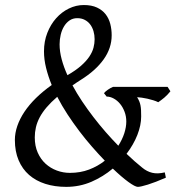

<svg xmlns="http://www.w3.org/2000/svg" viewBox="-20 -728 707 763"><path d="M216.8 -551.8Q216.8 -523.4 225.1 -492.4Q233.4 -461.4 248 -429.2Q281.2 -448.2 302.2 -466.8Q323.2 -485.4 335.2 -503.4Q347.2 -521.5 351.6 -538.6Q356 -555.7 356 -571.8Q356 -588.9 351.6 -604Q347.2 -619.1 338.6 -630.6Q330.1 -642.1 317.1 -648.9Q304.2 -655.8 287.1 -655.8Q269.5 -655.8 256.3 -646.7Q243.2 -637.7 234.4 -623Q225.6 -608.4 221.2 -589.6Q216.8 -570.8 216.8 -551.8ZM257.8 -41Q299.3 -41 334 -54.2Q368.7 -67.4 396.5 -89.4Q372.1 -114.7 346.2 -144.3Q320.3 -173.8 295.7 -206.3Q271 -238.8 248.3 -273.4Q225.6 -308.1 207.5 -343.3Q182.6 -321.8 165.5 -301.8Q148.4 -281.7 137.9 -262Q127.4 -242.2 122.8 -222.4Q118.2 -202.6 118.2 -182.1Q118.2 -147.9 129.9 -121.6Q141.6 -95.2 161.1 -77.4Q180.7 -59.6 205.8 -50.3Q231 -41 257.8 -41ZM657.2 -365.2Q645 -350.1 633.1 -340.1Q621.1 -330.1 608.9 -321.8Q600.1 -326.2 588.9 -329.6Q577.6 -333 566.2 -335.7Q554.7 -338.4 543.9 -339.8Q533.2 -341.3 524.9 -341.8Q530.3 -333 533.4 -325.4Q536.6 -317.9 538.3 -309.1Q540 -300.3 540.5 -289.8Q541 -279.3 541 -265.1Q541 -230.5 525.9 -191.9Q510.7 -153.3 482.9 -116.7Q516.6 -84.5 544.9 -62Q563.5 -46.4 585 -41.3Q606.4 -36.1 634.8 -43L639.2 -22Q596.7 -3.4 567.6 5.6Q538.6 14.6 527.8 14.6Q517.1 14.6 490.2 -4.9Q463.4 -24.4 428.2 -58.1Q390.1 -25.9 343.3 -5.6Q296.4 14.6 243.2 14.6Q197.8 14.6 160.2 2.7Q122.6 -9.3 95.7 -32.7Q68.8 -56.2 54 -91.1Q39.1 -126 39.1 -171.9Q39.1 -199.2 48.8 -227.5Q58.6 -255.9 77.1 -283.7Q95.7 -311.5 123 -338.4Q150.4 -365.2 185.5 -390.1Q171.4 -424.8 163.1 -458.3Q154.8 -491.7 154.8 -523.9Q154.8 -563.5 168 -597.2Q181.2 -630.9 203.1 -655.5Q225.1 -680.2 253.7 -694.1Q282.2 -708 313 -708Q344.2 -708 365.5 -698Q386.7 -688 399.7 -671.4Q412.6 -654.8 418.2 -633.1Q423.8 -611.3 423.8 -587.9Q423.8 -536.6 391.8 -491.9Q359.9 -447.3 301.8 -411.1Q292.5 -405.3 284.2 -399.7Q275.9 -394 268.1 -388.7Q285.2 -356.9 306.4 -325.2Q327.6 -293.5 351.3 -262.7Q375 -231.9 400.1 -203.1Q425.3 -174.3 450.2 -148.9Q465.8 -173.3 473.9 -198.2Q481.9 -223.1 481.9 -245.1Q481.9 -265.6 475.1 -283.7Q468.3 -301.8 457.3 -315.2Q446.3 -328.6 432.1 -336.4Q418 -344.2 403.8 -344.2L393.1 -357.9Q398.4 -364.3 408.9 -371.6Q419.4 -378.9 429.2 -382.8H646Z"/></svg>

Font: Gentium Plus CyrE
Style: Regular
Weight: 400
Designer: J. Victor Gaultney, Annie Olsen, Iska Routamaa, Becca Hirsbrunner
Foundry: SIL International
Version: Version 5.000